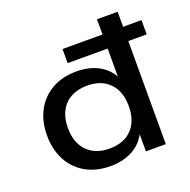

<svg xmlns="http://www.w3.org/2000/svg" viewBox="-127 -828 950 961"><g transform="rotate(-20 348.5 -348.0)"><path d="M303 9Q227 9 171.5 -22.5Q116 -54 85.5 -111Q55 -168 55 -243Q55 -319 85.5 -375.5Q116 -432 171.5 -463.5Q227 -495 302 -495Q373 -495 424 -465.5Q475 -436 496 -384H489V-549H276V-624H489V-705H599V-625H697V-549H599V0H493V-107H500Q479 -53 427 -22Q375 9 303 9ZM328 -75Q404 -75 447 -119.5Q490 -164 490 -243Q490 -321 447 -365.5Q404 -410 328 -410Q278 -410 241.5 -390Q205 -370 185.5 -332.5Q166 -295 166 -243Q166 -164 209.5 -119.5Q253 -75 328 -75Z"/></g></svg>

Font: Nunito Sans 10pt SemiExpanded SemiBold
Style: Regular
Weight: 600
Width: 6
Designer: Vernon Adams
Foundry: Vernon Adams
Version: Version 3.101;gftools[0.9.27]